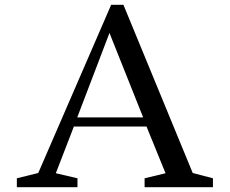

<svg xmlns="http://www.w3.org/2000/svg" viewBox="-20 -778 955 798"><path d="M50 0V-37L139 -59L442 -758H493L781 -59L865 -37V0H581V-37L668 -58L589 -252H287L212 -58L302 -37V0ZM301 -290H575L435 -641Z"/></svg>

Font: Ledger
Style: Regular
Weight: 400
Designer: Denis Masharov
Foundry: Denis Masharov
Version: 1.001